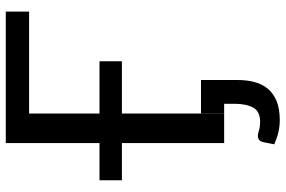

<svg xmlns="http://www.w3.org/2000/svg" viewBox="-174 -582 939 630"><g transform="rotate(-90 295.0 -266.5)"><path d="M238.5 -76H348V44Q348 75 341 100.5Q334 126 318.5 144.2Q303 162.5 277.8 172.5Q252.5 182.5 216.5 182.5Q196.5 182.5 177.8 178.2Q159 174 137 164.5L144 128.5Q147 117 153 113.8Q159 110.5 164.5 110.5Q170.5 110.5 182.5 114.2Q194.5 118 211 118Q244.5 118 257.2 95.5Q270 73 270 33V0H238.5ZM238 -640V-409H409.5V-335.5H238V0H141V-335.5H19V-409H141V-716.5H572.5V-640Z"/></g></svg>

Font: Lato 2
Style: Regular
Weight: 400
Designer: Lukasz Dziedzic with Adam Twardoch and Botio Nikoltchev
Foundry: tyPoland Lukasz Dziedzic
Version: Version 2.015; 2015-08-06; http://www.latofonts.com/